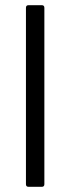

<svg xmlns="http://www.w3.org/2000/svg" viewBox="-20 -720 270 740"><path d="M90 0Q80 0 80 -10V-690Q80 -700 90 -700H141Q151 -700 151 -690V-10Q151 0 141 0Z"/></svg>

Font: LinhAnh
Style: Regular
Weight: 400
Designer: Jeremy Tribby
Foundry: Tribby Type
Version: Version 1.408